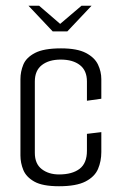

<svg xmlns="http://www.w3.org/2000/svg" viewBox="-20 -643 419 667"><path d="M79 -623H116L189 -560L263 -623H298L214 -534H163ZM185 4Q128 4 99.5 -12Q71 -28 61 -52.5Q51 -77 51 -103V-368Q51 -394 61 -418.5Q71 -443 101.5 -459Q132 -475 192 -475Q248 -475 278.5 -459Q309 -443 320.5 -418.5Q332 -394 332 -368V-300L282 -293V-360Q282 -398 257.5 -417Q233 -436 191 -436Q150 -436 125.5 -417Q101 -398 101 -360V-112Q101 -74 125 -55.5Q149 -37 185 -37Q231 -37 256.5 -56.5Q282 -76 282 -119V-178L332 -184V-115Q332 -83 320.5 -56Q309 -29 277 -12.5Q245 4 185 4Z"/></svg>

Font: Smooch Sans
Style: Regular
Weight: 400
Designer: Robert E. Leuschke
Foundry: Robert E. Leuschke
Version: Version 1.010; ttfautohint (v1.8.3)